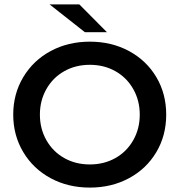

<svg xmlns="http://www.w3.org/2000/svg" viewBox="-20 -842 814 871"><path d="M387.5 9Q289 9 210 -33.5Q131 -76 85.5 -152Q40 -228 40 -322Q40 -416 85.5 -492Q131 -568 210 -610.5Q289 -653 387.5 -653Q486 -653 565 -610.5Q644 -568 689 -492.5Q734 -417 734 -322Q734 -227 689 -151.5Q644 -76 565 -33.5Q486 9 387.5 9ZM387.5 -96Q452 -96 503.5 -125Q555 -154 584.5 -206Q614 -258 614 -322Q614 -386 584.5 -438Q555 -490 503.5 -519Q452 -548 387.5 -548Q323 -548 271.5 -519Q220 -490 190.5 -438Q161 -386 161 -322Q161 -258 190.5 -206Q220 -154 271.5 -125Q323 -96 387.5 -96ZM205 -822H340L465 -696H365Z"/></svg>

Font: Montserrat Ace
Style: Bold
Weight: 600
Designer: Julieta Ulanovsky
Foundry: Julieta Ulanovsky
Version: Version 1